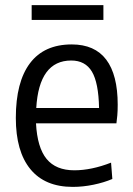

<svg xmlns="http://www.w3.org/2000/svg" viewBox="-20 -723 520 752"><path d="M265 9Q156 9 99 -60.5Q42 -130 42 -261Q42 -402 97.5 -475.5Q153 -549 261 -549Q351 -549 396 -489.5Q441 -430 441 -313Q441 -288 439.5 -271.5Q438 -255 436 -240H121Q126 -145 162.5 -100.5Q199 -56 271 -56Q338 -56 415 -86L420 -22Q387 -8 346 0.5Q305 9 265 9ZM259 -486Q133 -486 122 -300H368Q366 -399 340 -442.5Q314 -486 259 -486ZM104 -703H385V-645H104Z"/></svg>

Font: Encode Sans Condensed
Style: Regular
Weight: 400
Designer: Pablo Impallari, Andres Torresi
Foundry: Pablo Impallari, Andres Torresi
Version: Version 1.000; ttfautohint (v1.00) -l 8 -r 50 -G 200 -x 14 -